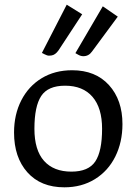

<svg xmlns="http://www.w3.org/2000/svg" viewBox="-20 -790 583 820"><path d="M40 -224Q40 -301 71 -361.5Q102 -422 158 -456Q214 -490 288 -490Q388 -490 445.5 -426.5Q503 -363 503 -260Q503 -183 472.5 -121.5Q442 -60 385.5 -25Q329 10 255 10Q154 10 97 -54Q40 -118 40 -224ZM416 -240Q416 -329 375 -376.5Q334 -424 258 -424Q185 -424 156 -380Q127 -336 127 -240Q127 -149 168 -103Q209 -57 285 -57Q358 -57 387 -100.5Q416 -144 416 -240ZM159 -564 265 -770 331 -729 230 -575Q216 -555 199 -553Q188 -551 180 -554Q172 -557 159 -564ZM302 -563 419 -763 483 -719 373 -570Q359 -550 336 -550Q325 -550 314.5 -556Q304 -562 302 -563Z"/></svg>

Font: Enriqueta
Style: Regular
Weight: 400
Designer: Viviana Monsalve, Gustavo Ibarra
Foundry: 72Puntos
Version: Version 2.000